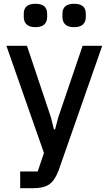

<svg xmlns="http://www.w3.org/2000/svg" viewBox="-20 -788 576 1018"><path d="M106 -698V-715Q106 -768 168 -768Q230 -768 230 -715V-698Q230 -673 215 -658.5Q200 -644 168 -644Q136 -644 121 -658.5Q106 -673 106 -698ZM311 -698V-715Q311 -768 373 -768Q435 -768 435 -715V-698Q435 -673 420 -658.5Q405 -644 373 -644Q341 -644 326 -658.5Q311 -673 311 -698ZM87 210V121H180L213 23L14 -545H123L250 -166L266 -102H272L289 -166L418 -545H522L292 112Q272 167 242.5 188.5Q213 210 152 210Z"/></svg>

Font: IBM Plex Sans JP Medm
Style: Regular
Weight: 500
Designer: Mike Abbink; Paul van der Laan; Pieter van Rosmalen; Wujin Sim; Yejin Wi; Jinhee Kim; Boomi Park; Yona Kim; Kichan Ma
Foundry: Sandoll Inc.
Version: Version 1.002